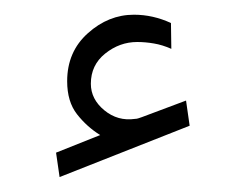

<svg xmlns="http://www.w3.org/2000/svg" viewBox="-20 -792 312 261"><path d="M116.2 -608.4Q98.1 -619.6 84.7 -636.7Q71.3 -653.8 71.3 -681.6Q71.3 -721.7 99.4 -746.8Q127.4 -772 162.1 -772Q188 -772 212.4 -760.7L212.9 -725.6Q200.7 -731 189.2 -732.9Q177.7 -734.9 166.5 -734.9Q142.6 -734.9 123 -719.2Q103.5 -703.6 103.5 -678.2Q103.5 -657.2 121.8 -642.1Q140.1 -627 163.6 -630.4Q166 -630.4 168.5 -631.3Q170.9 -632.3 172.9 -632.8L232.9 -655.3L237.8 -621.1L61 -551.3L56.2 -584.5Z"/></svg>

Font: Vazirmatn RD UI ExtraLight
Style: Regular
Weight: 200
Designer: Saber Rastikerdar
Foundry: Saber Rastikerdar
Version: Version 33.003